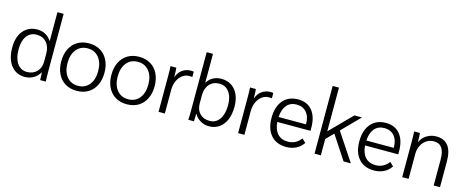

<svg xmlns="http://www.w3.org/2000/svg" viewBox="-39 -1383 4939 2033"><g transform="rotate(15 2430.5 -366.0)"><path d="M37 -259Q37 -375 94 -442.5Q151 -510 248 -510Q296 -510 335 -489Q374 -468 401 -427H403V-742H471V-124Q471 -35 474 0H412Q409 -42 409 -84H407Q384 -41 340.5 -15.5Q297 10 246 10Q149 10 93 -62Q37 -134 37 -259ZM402 -200V-287Q402 -364 361.5 -409.5Q321 -455 254 -455Q185 -455 146 -402.5Q107 -350 107 -257Q107 -159 146 -103Q185 -47 253 -47Q320 -47 361 -89Q402 -131 402 -200Z M576 -250Q576 -328 605 -387Q634 -446 687.5 -478Q741 -510 813 -510Q885 -510 938.5 -478Q992 -446 1021 -387Q1050 -328 1050 -250Q1050 -172 1021 -113Q992 -54 938.5 -22Q885 10 813 10Q741 10 687.5 -22Q634 -54 605 -113Q576 -172 576 -250ZM981 -250Q981 -344 935.5 -399.5Q890 -455 813 -455Q736 -455 690.5 -399.5Q645 -344 645 -250Q645 -156 690.5 -100.5Q736 -45 813 -45Q890 -45 935.5 -100.5Q981 -156 981 -250Z M1126 -250Q1126 -328 1155 -387Q1184 -446 1237.5 -478Q1291 -510 1363 -510Q1435 -510 1488.5 -478Q1542 -446 1571 -387Q1600 -328 1600 -250Q1600 -172 1571 -113Q1542 -54 1488.5 -22Q1435 10 1363 10Q1291 10 1237.5 -22Q1184 -54 1155 -113Q1126 -172 1126 -250ZM1531 -250Q1531 -344 1485.5 -399.5Q1440 -455 1363 -455Q1286 -455 1240.5 -399.5Q1195 -344 1195 -250Q1195 -156 1240.5 -100.5Q1286 -45 1363 -45Q1440 -45 1485.5 -100.5Q1531 -156 1531 -250Z M1710 -378Q1710 -463 1707 -500H1771Q1775 -461 1775 -412V-400H1777Q1796 -453 1836.5 -481.5Q1877 -510 1931 -510Q1949 -510 1960 -507V-449Q1944 -451 1927 -451Q1886 -451 1852 -426Q1818 -401 1798.5 -357Q1779 -313 1779 -260V0H1710Z M2103 -84H2101Q2101 -41 2098 0H2036Q2039 -35 2039 -124V-742H2108V-427H2110Q2135 -468 2174 -489Q2213 -510 2264 -510Q2360 -510 2416.5 -442Q2473 -374 2473 -259Q2473 -177 2447.5 -116.5Q2422 -56 2374.5 -23Q2327 10 2263 10Q2213 10 2168.5 -16Q2124 -42 2103 -84ZM2403 -257Q2403 -349 2363.5 -402Q2324 -455 2256 -455Q2189 -455 2148.5 -409.5Q2108 -364 2108 -287V-200Q2108 -129 2148 -88Q2188 -47 2256 -47Q2324 -47 2363.5 -103.5Q2403 -160 2403 -257Z M2582 -378Q2582 -463 2579 -500H2643Q2647 -461 2647 -412V-400H2649Q2668 -453 2708.5 -481.5Q2749 -510 2803 -510Q2821 -510 2832 -507V-449Q2816 -451 2799 -451Q2758 -451 2724 -426Q2690 -401 2670.5 -357Q2651 -313 2651 -260V0H2582Z M3316 -222H2952Q2958 -139 2999.5 -94Q3041 -49 3112 -49Q3157 -49 3194 -68.5Q3231 -88 3255 -123L3296 -84Q3267 -39 3218.5 -14.5Q3170 10 3110 10Q3003 10 2942.5 -58.5Q2882 -127 2882 -249Q2882 -371 2941.5 -440.5Q3001 -510 3106 -510Q3205 -510 3260.5 -443Q3316 -376 3316 -256ZM3252 -284Q3252 -362 3212 -407.5Q3172 -453 3104 -453Q3036 -453 2996.5 -407Q2957 -361 2952 -276H3252Z M3738 0 3568 -259 3489 -179V0H3420V-742H3489V-263L3723 -500H3806L3615 -306L3818 0Z M4278 -222H3914Q3920 -139 3961.5 -94Q4003 -49 4074 -49Q4119 -49 4156 -68.5Q4193 -88 4217 -123L4258 -84Q4229 -39 4180.5 -14.5Q4132 10 4072 10Q3965 10 3904.5 -58.5Q3844 -127 3844 -249Q3844 -371 3903.5 -440.5Q3963 -510 4068 -510Q4167 -510 4222.5 -443Q4278 -376 4278 -256ZM4214 -284Q4214 -362 4174 -407.5Q4134 -453 4066 -453Q3998 -453 3958.5 -407Q3919 -361 3914 -276H4214Z M4381 -376Q4381 -464 4378 -500H4441Q4445 -466 4445 -405H4448Q4470 -453 4517 -481.5Q4564 -510 4620 -510Q4707 -510 4751 -453Q4795 -396 4795 -284V0H4726V-285Q4726 -370 4697 -411.5Q4668 -453 4609 -453Q4564 -453 4528 -429.5Q4492 -406 4471.5 -365Q4451 -324 4451 -273V0H4381Z"/></g></svg>

Font: Sarabun Light
Style: Regular
Weight: 300
Designer: Suppakit Chalermlarp | Katatrad Co.,Ltd.
Foundry: Cadson Demak Co.,Ltd.
Version: Version 1.000; ttfautohint (v1.6)